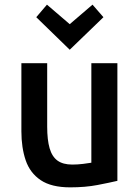

<svg xmlns="http://www.w3.org/2000/svg" viewBox="-20 -794 600 826"><path d="M282 12Q201 12 155 -19Q109 -50 90.5 -104.5Q72 -159 72 -229V-522H183V-249Q183 -192 193.5 -156Q204 -120 227.5 -103Q251 -86 291 -86Q314 -86 338 -89Q362 -92 373 -94V-522H485V-16Q451 -8 399 2Q347 12 282 12ZM280 -580 136 -720 182 -774 280 -690 378 -774 425 -720Z"/></svg>

Font: Ubuntu Sans Mono Medium
Style: Regular
Weight: 500
Monospace: yes
Designer: Dalton Maag Ltd
Foundry: Dalton Maag Ltd
Version: Version 1.006